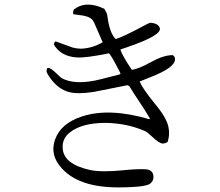

<svg xmlns="http://www.w3.org/2000/svg" viewBox="-20 -773 960 836"><path d="M588 -418Q601 -387 653 -323Q707 -259 714 -217Q720 -187 710 -155Q699 -148 689 -148Q673 -148 640 -180Q622 -197 612 -202Q535 -236 441 -238Q337 -238 285 -197Q250 -170 253 -128Q256 -59 371 -33Q421 -22 520 -32Q579 -38 612 -36Q645 -35 648 -7Q650 18 628 30Q597 43 495 43Q326 43 251 -38Q195 -97 220 -166Q245 -236 337 -266Q456 -305 630 -254L633 -257Q621 -279 563 -366Q551 -384 543 -398L535 -402L389 -373Q320 -362 281 -372Q234 -384 198 -434Q188 -447 183 -460Q180 -497 224 -455Q247 -433 248 -433Q308 -400 419 -428L501 -449L505 -453Q464 -534 454 -541Q354 -520 313 -523Q245 -528 215 -578Q215 -589 222 -593L296 -566Q315 -561 333 -561Q383 -563 427 -589L391 -672Q386 -682 382 -687Q367 -704 321 -708Q307 -710 300 -711Q296 -717 301 -731Q345 -767 412 -744Q423 -740 434 -735L446 -713Q455 -640 476 -612Q479 -607 484 -603Q517 -613 601 -658Q619 -668 633 -674Q670 -672 676 -650Q684 -619 535 -568Q502 -557 504 -557Q514 -528 554 -469Q582 -472 638 -503Q692 -533 732 -533Q742 -527 742 -515Q742 -479 640 -439Q592 -420 588 -418Z"/></svg>

Font: cwTeXFangSong
Style: Medium
Weight: 500
Version: Version 1.17